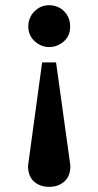

<svg xmlns="http://www.w3.org/2000/svg" viewBox="-20 -520 379 739"><path d="M250 -418Q250 -381.3 225.1 -360.1Q200.2 -338.9 168.9 -338.9Q138.7 -338.9 113.8 -361.1Q88.9 -383.3 88.9 -418Q88.9 -452.1 112.5 -476.1Q136.2 -500 168.9 -500Q187 -500 204.8 -492.2Q222.7 -484.4 236.3 -465.1Q250 -445.8 250 -418ZM251 118.2Q251 157.7 227.8 178.5Q204.6 199.2 168.9 199.2Q133.8 199.2 110.8 178.7Q87.9 158.2 87.9 118.2L142.1 -279.8H195.8Z"/></svg>

Font: Veleka
Style: Bold
Weight: 700
Designer: Stefan Peev, Context Ltd, 2016; SIL International, 1997-2014.
Foundry: Stefan Peev, Context Ltd, 2016
Version: Version 1.000